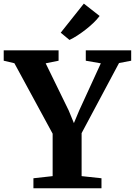

<svg xmlns="http://www.w3.org/2000/svg" viewBox="-39 -1014 726 1034"><path d="M244.5 -65.5V-294L38.5 -673.5L-19 -687V-743H276.5V-687L207 -673L331 -419L359 -351L387.5 -419L504 -673L423 -687V-743H667.5V-687L602 -674.5L400.5 -297V-65.5L507.5 -54V0H141V-54ZM335 -799 288 -838 412.5 -994.5 497.5 -928Q483 -908.5 463.2 -889.8Q443.5 -871 421.2 -853.8Q399 -836.5 377.2 -822.5Q355.5 -808.5 335.5 -799Z"/></svg>

Font: Merriweather 36pt
Style: Bold
Weight: 700
Designer: Eben Sorkin
Foundry: Eben Sorkin
Version: Version 2.100